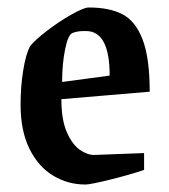

<svg xmlns="http://www.w3.org/2000/svg" viewBox="-20 -483 452 513"><path d="M35 -203Q35 -252 42 -295Q49 -338 60 -359Q71 -374 104 -399.5Q137 -425 170.5 -444Q204 -463 217 -463Q272 -463 307 -445Q342 -427 361 -377.5Q380 -328 380 -238L144 -218Q144 -163 158.5 -130Q173 -97 193 -83Q213 -69 231 -69L365 -74V-29Q330 -17 276 -3.5Q222 10 208 10Q161 10 121.5 -14Q82 -38 58.5 -86Q35 -134 35 -203ZM273 -281Q273 -399 211 -400H203Q187 -400 174 -395Q162 -391 154 -351.5Q146 -312 146 -264Z"/></svg>

Font: Grenze Medium
Style: Regular
Weight: 500
Designer: Renata Polastri
Foundry: Omnibus-Type
Version: Version 1.002; ttfautohint (v1.8)